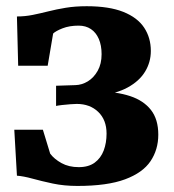

<svg xmlns="http://www.w3.org/2000/svg" viewBox="-20 -589 559 618"><path d="M229 9.5Q186.5 9.5 150 1.8Q113.5 -6 84.5 -14Q55.5 -22 34.5 -23.5L26 -171.5H118L141.5 -94.5Q154.5 -77 178 -64Q201.5 -51 233.5 -51Q265 -51 284.8 -65.5Q304.5 -80 313.8 -104.5Q323 -129 323 -159Q323 -203 296.2 -228.8Q269.5 -254.5 227 -254.5Q220.5 -254.5 206.8 -253.5Q193 -252.5 180 -251Q167 -249.5 160.5 -248V-313L222.5 -315Q243.5 -315.5 262.8 -327.2Q282 -339 294.5 -361.2Q307 -383.5 307 -414.5Q307 -443 298 -463.8Q289 -484.5 272.5 -495.5Q256 -506.5 233 -506.5Q203.5 -506.5 181.2 -497.8Q159 -489 151 -481L133.5 -377.5H38.5L34.5 -536Q60.5 -536 85.2 -541Q110 -546 135.8 -552.5Q161.5 -559 191.8 -564Q222 -569 259 -569Q331 -569 376.8 -550.8Q422.5 -532.5 444 -500Q465.5 -467.5 465.5 -425Q465.5 -389 447 -358.5Q428.5 -328 391 -307.5Q353.5 -287 295.5 -280.5V-295Q355 -294 398.5 -279.8Q442 -265.5 465.8 -235.2Q489.5 -205 489.5 -155.5Q489.5 -107.5 464.5 -70.2Q439.5 -33 382.5 -11.8Q325.5 9.5 229 9.5Z"/></svg>

Font: Merriweather 20pt ExtraBold
Style: Regular
Weight: 800
Version: Version 2.100